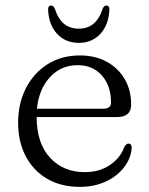

<svg xmlns="http://www.w3.org/2000/svg" viewBox="-20 -680 551 710"><path d="M465 -293.5Q465 -247 412 -247H115.5Q116 -149 165.5 -96.2Q215 -43.5 293 -43.5Q349.5 -43.5 388 -70.8Q426.5 -98 439 -135.5Q446.5 -149 455 -149Q467.5 -148.5 467 -132.5Q464 -94 438.8 -61.2Q413.5 -28.5 371.2 -8.8Q329 11 275.5 11Q205.5 11 154.2 -19Q103 -49 75 -102.5Q47 -156 47 -226.5Q47 -297 75.5 -353.2Q104 -409.5 155.5 -442.2Q207 -475 276 -475Q331.5 -475 374 -452Q416.5 -429 440.8 -388Q465 -347 465 -293.5ZM267 -439Q205.5 -439 164.8 -394.8Q124 -350.5 116.5 -278H363Q390.5 -278 390.5 -301.5Q390.5 -362.5 356.8 -400.8Q323 -439 267 -439ZM271.5 -574Q303.5 -574 325.2 -591.8Q347 -609.5 360 -648.5Q365 -659.5 373 -659.5Q385.5 -659.5 384.5 -643Q381.5 -587.5 350.8 -554.5Q320 -521.5 271.5 -521.5Q222.5 -521.5 191.5 -554.5Q160.5 -587.5 158 -643Q157 -659.5 169.5 -659.5Q177.5 -659.5 182.5 -648.5Q195 -609.5 217 -591.8Q239 -574 271.5 -574Z"/></svg>

Font: Fraunces 9pt S050 Light
Style: Regular
Weight: 300
Version: Version 1.000; ttfautohint (v1.8.3)